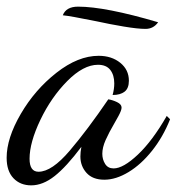

<svg xmlns="http://www.w3.org/2000/svg" viewBox="-46 -511 532 578"><path d="M-26 -36Q-26 -95 16.5 -168Q59 -241 124 -292Q189 -343 251 -343Q290 -343 316 -322Q342 -301 342 -268Q342 -245 329 -235Q316 -225 293 -225Q298 -243 298 -260Q298 -285 286 -300.5Q274 -316 249 -316Q205 -316 156.5 -267Q108 -218 75.5 -150Q43 -82 43 -33Q43 6 70 6Q110 6 164 -57.5Q218 -121 280 -212Q293 -210 306.5 -203.5Q320 -197 320 -187Q320 -179 310.5 -161.5Q301 -144 299 -141Q282 -112 272 -89.5Q262 -67 262 -48Q262 -31 270.5 -17.5Q279 -4 296 -4Q325 -4 369 -45.5Q413 -87 456 -162L466 -152Q445 -99 412 -57.5Q379 -16 341 7Q303 30 268 30Q233 30 214.5 9.5Q196 -11 196 -40Q196 -53 199 -69Q154 -9 118.5 19Q83 47 48 47Q15 47 -5.5 25.5Q-26 4 -26 -36ZM244 -447Q165 -463 143 -465Q153 -491 189 -491Q271 -491 430 -444Q416 -424 392 -424Q369 -424 327 -431Q285 -438 244 -447Z"/></svg>

Font: Dancing Script
Style: Regular
Weight: 400
Designer: Pablo Impallari
Foundry: Pablo Impallari
Version: Version 2.000